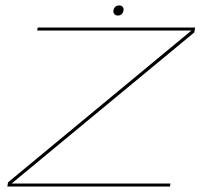

<svg xmlns="http://www.w3.org/2000/svg" viewBox="-20 -685 793 705"><path d="M7 0 9.5 -15.5 683 -573H116.5L118.5 -584H696.5L693.5 -566L22.5 -11H606L604 0ZM412.5 -628Q404.5 -628 399.8 -633.5Q395 -639 396.5 -647Q400 -665 418.5 -665Q426 -665 430.5 -659.8Q435 -654.5 433.5 -647Q430 -628 412.5 -628Z"/></svg>

Font: Anybody UltraExpanded Thin
Style: Italic
Weight: 100
Width: 9
Italic angle: -10°
Designer: Tyler Finck
Foundry: Etcetera Type Company
Version: Version 1.010; ttfautohint (v1.8.3) -l 8 -r 50 -G 200 -x 14 